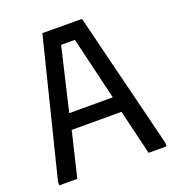

<svg xmlns="http://www.w3.org/2000/svg" viewBox="-128 -801 823 903"><g transform="rotate(-20 283.5 -350.0)"><path d="M15 0V-18L185 -700L383 -699L552 -18V0H462L408 -225H159L105 0ZM175 -303H393L318 -618H249Z"/></g></svg>

Font: Phudu Light
Style: Regular
Weight: 400
Version: Version 1.005;gftools[0.9.23]